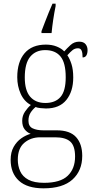

<svg xmlns="http://www.w3.org/2000/svg" viewBox="-20 -786 513 1046"><path d="M217 240Q128 240 83 198.5Q38 157 38 85Q38 43 54.5 14Q71 -15 96 -32.5Q121 -50 147 -57Q128 -64 114.5 -81Q101 -98 101 -128Q101 -156 116.5 -178.5Q132 -201 148 -214Q111 -234 92.5 -275.5Q74 -317 74 -365Q74 -449 114 -496Q154 -543 230 -543Q263 -543 289 -532.5Q315 -522 330 -506Q344 -522 364 -540.5Q384 -559 411 -559Q435 -559 446 -545.5Q457 -532 457 -513Q457 -495 450.5 -484Q444 -473 430 -473Q430 -498 424.5 -510.5Q419 -523 405 -523Q388 -523 375.5 -513Q363 -503 347 -485Q360 -466 369.5 -436.5Q379 -407 379 -364Q379 -288 341.5 -241.5Q304 -195 230 -195Q219 -195 200.5 -197Q182 -199 174 -203Q158 -190 146.5 -172Q135 -154 135 -128Q135 -98 157.5 -87Q180 -76 216 -76H289Q361 -76 394.5 -39Q428 -2 428 63Q428 144 375 192Q322 240 217 240ZM227 -225Q281 -225 309.5 -257.5Q338 -290 338 -365Q338 -444 309.5 -478.5Q281 -513 226 -513Q175 -513 145 -477.5Q115 -442 115 -364Q115 -293 144.5 -259Q174 -225 227 -225ZM220 210Q309 210 349 171.5Q389 133 389 67Q389 9 363 -14.5Q337 -38 281 -38H199Q148 -38 112.5 -8Q77 22 77 84Q77 118 90 147Q103 176 134.5 193Q166 210 220 210ZM206 -616Q214 -637 224.5 -664.5Q235 -692 246 -719Q257 -746 266 -766H283V-753Q268 -679 261 -606H206Z"/></svg>

Font: Noto Serif Tamil SemiCondensed ExtraLight
Style: Regular
Weight: 200
Width: 4
Designer: Indian Type Foundry, Tom Grace, and the Monotype Design Team
Foundry: Monotype Imaging Inc.
Version: Version 2.004; ttfautohint (v1.8.4.7-5d5b)